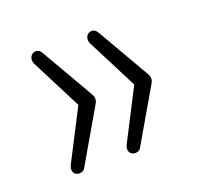

<svg xmlns="http://www.w3.org/2000/svg" viewBox="-73 -521 540 510"><g transform="rotate(-20 197.0 -265.5)"><path d="M65 -94Q57 -97 55 -105Q53 -113 58 -123L131 -265L58 -408Q54 -417 56.5 -425Q59 -433 66 -436Q73 -439 79 -436.5Q85 -434 89 -427L174 -280Q179 -272 179 -265Q179 -258 174 -250L88 -102Q85 -96 78.5 -94Q72 -92 65 -94ZM223 -94Q215 -97 213 -105Q211 -113 216 -123L289 -265L216 -408Q212 -417 214.5 -425Q217 -433 224 -436Q231 -439 237 -436.5Q243 -434 247 -427L332 -280Q337 -272 337 -265Q337 -258 332 -250L246 -102Q243 -96 236.5 -94Q230 -92 223 -94Z"/></g></svg>

Font: Nunito ExtraLight
Style: Regular
Weight: 200
Designer: Vernon Adams
Foundry: Vernon Adams
Version: Version 3.602;April 4, 2023;FontCreator 14.0.0.2856 64-bit